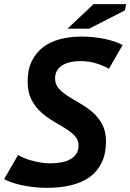

<svg xmlns="http://www.w3.org/2000/svg" viewBox="-22 -890 627 924"><path d="M502 -559Q483 -571 446 -583.5Q409 -596 364 -596Q341 -596 319 -591.5Q297 -587 280 -577Q263 -567 253 -551Q243 -535 243 -513Q243 -484 261 -464Q279 -444 306.5 -426.5Q334 -409 365.5 -391Q397 -373 424.5 -349Q452 -325 470 -291.5Q488 -258 488 -209Q488 -150 467.5 -107.5Q447 -65 409.5 -38Q372 -11 319.5 1.5Q267 14 203 14Q168 14 136.5 10Q105 6 78 0Q51 -6 30.5 -13.5Q10 -21 -2 -28L65 -144Q75 -138 91 -131Q107 -124 127.5 -118Q148 -112 172 -108Q196 -104 220 -104Q248 -104 273 -108.5Q298 -113 316.5 -123.5Q335 -134 345.5 -150Q356 -166 356 -190Q356 -217 338 -236Q320 -255 292.5 -272Q265 -289 233.5 -307.5Q202 -326 174.5 -351Q147 -376 129 -411.5Q111 -447 111 -498Q111 -556 131.5 -597Q152 -638 187 -664Q222 -690 269 -702Q316 -714 370 -714Q399 -714 428 -711Q457 -708 483 -702.5Q509 -697 531 -689.5Q553 -682 568 -673ZM428 -870H585L579 -840L407 -752H303Z"/></svg>

Font: PT Sans
Style: Bold Italic
Weight: 700
Italic angle: -12°
Designer: A.Korolkova, O.Umpeleva, V.Yefimov
Foundry: ParaType Ltd
Version: Version 2.003W OFL